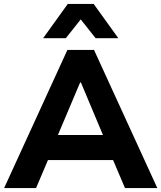

<svg xmlns="http://www.w3.org/2000/svg" viewBox="-20 -960 823 980"><path d="M1 0 324 -705H460L783 0H618L535 -195L600 -143H182L247 -195L164 0ZM389 -539 260 -234 234 -271H548L521 -234L393 -539ZM200 -765 326 -940H458L584 -765H468L392 -861L316 -765Z"/></svg>

Font: Nunito Sans 9pt ExtraBold
Style: Regular
Weight: 800
Version: Version 3.101;gftools[0.9.27]